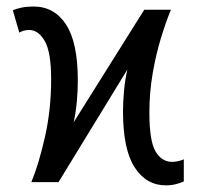

<svg xmlns="http://www.w3.org/2000/svg" viewBox="-20 -553 597 583"><path d="M157.7 0H75.2Q97.7 -54.2 116.5 -137.2Q135.3 -220.2 135.3 -312.5Q135.3 -394.5 116 -428.2Q96.7 -461.9 68.8 -461.9Q58.1 -461.9 51 -459.5Q43.9 -457 38.6 -454.1L19 -521.5Q30.3 -526.9 45.9 -530Q61.5 -533.2 82 -533.2Q144.5 -533.2 180.4 -478.8Q216.3 -424.3 216.3 -308.6Q216.3 -278.8 213.4 -245.6Q210.4 -212.4 203.6 -181.6L418 -523.4H499Q483.9 -487.3 468.8 -437.7Q453.6 -388.2 443.6 -330.3Q433.6 -272.5 433.6 -210.9Q433.6 -125.5 452.1 -93.5Q470.7 -61.5 502.9 -61.5Q512.7 -61.5 522.5 -64Q532.2 -66.4 538.1 -69.3V-2Q527.3 2.9 513.7 6.3Q500 9.8 483.4 9.8Q424.3 9.8 388.9 -44.7Q353.5 -99.1 353.5 -214.8Q353.5 -245.1 356.7 -278.6Q359.9 -312 366.7 -341.8Z"/></svg>

Font: Lunasima
Style: Regular
Weight: 400
Designer: The DocRepair Project, Monotype Design Team
Foundry: Google
Version: Version 2.009